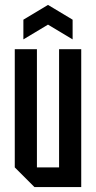

<svg xmlns="http://www.w3.org/2000/svg" viewBox="-20 -760 390 780"><path d="M310 -560V0H120L40 -80V-560H130V-80H220V-560ZM75 -600V-680L175 -740L275 -680V-600L175 -660Z"/></svg>

Font: Tektur Condensed
Style: Regular
Weight: 400
Width: 3
Designer: Adam Jagosz
Foundry: Adam Jagosz
Version: Version 1.005;gftools[0.9.30]